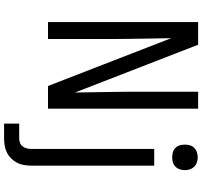

<svg xmlns="http://www.w3.org/2000/svg" viewBox="-45 -730 990 940"><g transform="rotate(90 450.0 -260.0)"><path d="M88 0V-735H199L433 -132Q432 -209 430.5 -286.5Q429 -364 429 -441V-735H512V0H401L167 -603Q168 -526 169.5 -448.5Q171 -371 171 -294V0ZM585 215V141H657Q669 141 679.5 137Q690 133 697 124Q704 115 706.5 103.5Q709 92 709 81V-520H791V81Q791 99 788 117Q785 135 777 151Q769 167 756 180Q743 193 727 201Q711 209 693 212Q675 215 657 215ZM750 -608Q737 -608 725 -611.5Q713 -615 704 -624Q695 -633 691.5 -645Q688 -657 688 -670Q688 -683 691.5 -695Q695 -707 704 -716Q713 -725 725 -729Q737 -733 750 -733Q763 -733 775 -729Q787 -725 796 -716Q805 -707 809 -695Q813 -683 813 -670Q813 -657 809 -645Q805 -633 796 -624Q787 -615 775 -611.5Q763 -608 750 -608Z"/></g></svg>

Font: Iosevka Aile
Style: Regular
Weight: 400
Designer: Belleve Invis
Foundry: Belleve Invis
Version: Version 28.0.1; ttfautohint (v1.8.4)